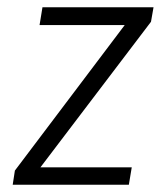

<svg xmlns="http://www.w3.org/2000/svg" viewBox="-20 -509 453 529"><path d="M15 0 21 -39 338 -459 336 -440H89L97 -489H403L396 -449L77 -29L81 -48H343L335 0Z"/></svg>

Font: Nunito Sans 10pt Condensed Light
Style: Italic
Weight: 300
Width: 3
Italic angle: -9°
Designer: Vernon Adams
Foundry: Vernon Adams
Version: Version 3.101;gftools[0.9.27]